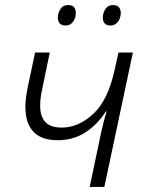

<svg xmlns="http://www.w3.org/2000/svg" viewBox="-20 -740 572 760"><path d="M335 0 372 -176Q379 -211 386.5 -242Q394 -273 402 -299H399Q366 -247 318 -216Q270 -185 210 -185Q151 -185 120.5 -211Q90 -237 83 -283.5Q76 -330 89 -391L119 -532H177L147 -387Q137 -343 139.5 -308.5Q142 -274 162 -254.5Q182 -235 225 -235Q291 -235 349.5 -289.5Q408 -344 434 -465L449 -532H506L393 0ZM418 -639Q387 -639 387 -671Q387 -688 397 -704Q407 -720 428 -720Q443 -720 450.5 -711.5Q458 -703 458 -689Q458 -668 446.5 -653.5Q435 -639 418 -639ZM240 -639Q209 -639 209 -671Q209 -688 219 -704Q229 -720 250 -720Q266 -720 273 -711.5Q280 -703 280 -689Q280 -668 269 -653.5Q258 -639 240 -639Z"/></svg>

Font: Noto Sans Light
Style: Italic
Weight: 300
Italic angle: -12°
Designer: Monotype Design Team
Foundry: Monotype Imaging Inc.
Version: Version 2.013; ttfautohint (v1.8.4.7-5d5b)